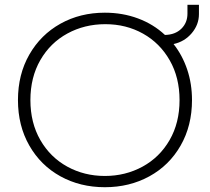

<svg xmlns="http://www.w3.org/2000/svg" viewBox="-20 -767 876 802"><path d="M55 -349Q55 -456 102.5 -539Q150 -622 232.5 -668Q315 -714 418 -714Q492 -714 556.5 -690Q621 -666 669 -621Q712 -622 737.5 -647Q763 -672 763 -710V-747H811V-708Q811 -664 781 -628.5Q751 -593 705 -583Q742 -536 762 -476.5Q782 -417 782 -349Q782 -242 734.5 -159Q687 -76 604 -30.5Q521 15 418 15Q315 15 232.5 -30.5Q150 -76 102.5 -159Q55 -242 55 -349ZM730 -349Q730 -443 689 -515Q648 -587 577.5 -626.5Q507 -666 420 -666Q333 -666 261.5 -627Q190 -588 148.5 -516Q107 -444 107 -349Q107 -254 148.5 -182Q190 -110 261 -71Q332 -32 418 -32Q504 -32 575.5 -71Q647 -110 688.5 -182Q730 -254 730 -349Z"/></svg>

Font: Prompt ExtraLight
Style: Regular
Weight: 275
Designer: Katatrad Team
Foundry: CadsonDemak
Version: Version 1.000